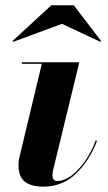

<svg xmlns="http://www.w3.org/2000/svg" viewBox="-20 -695 406 725"><path d="M213.9 -605 30 -537.1 27.1 -540 173.8 -675H258.8L361.8 -540L358.9 -537.1ZM346.4 -163.1Q317.9 -88.1 266.7 -39.2Q215.6 9.8 143.6 9.8Q97.2 9.8 73.5 -9.2Q49.8 -28.1 49.8 -73Q49.8 -76.7 50.3 -83.6Q50.8 -90.6 51.8 -95L137.9 -454.1H62.5V-460H279.5L179.9 -50Q179.2 -45.7 178.6 -40.6Q178 -35.6 178 -32Q178 -23.7 182.1 -17.6Q186.3 -11.5 196 -11.5Q221.9 -11.5 249.3 -31.6Q276.6 -51.8 300.9 -86.4Q325.2 -121.1 341.6 -165Z"/></svg>

Font: Bodoni* 36
Style: Bold Italic
Weight: 700
Italic angle: -13°
Version: Version 2.000; ttfautohint (v1.8.1)